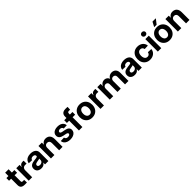

<svg xmlns="http://www.w3.org/2000/svg" viewBox="761 -3207 5685 5685"><g transform="rotate(-45 3603.5 -364.5)"><path d="M344.2 -522.5V-409.7H8.8V-522.5ZM94.7 -660.6H239.3V-159.2Q239.3 -133.3 250 -122.8Q260.7 -112.3 289.6 -112.3Q300.8 -112.3 317.4 -112.5Q334 -112.8 342.8 -113.3L347.2 -1Q332 0.5 308.3 1Q284.7 1.5 261.2 1.5Q176.8 1.5 135.7 -33.2Q94.7 -67.9 94.7 -139.2Z M421.9 0V-522.5H561V-432.6H563.5Q577.6 -480.5 609.1 -503.7Q640.6 -526.9 690.4 -526.9Q703.1 -526.9 714.1 -526.1Q725.1 -525.4 733.9 -524.4V-400.4Q725.6 -401.4 707.8 -402.6Q689.9 -403.8 671.9 -403.8Q641.6 -403.8 617.4 -390.1Q593.3 -376.5 579.6 -350.3Q565.9 -324.2 565.9 -286.1V0Z M949.7 9.3Q898.4 9.3 858.2 -8.1Q817.9 -25.4 794.7 -60.3Q771.5 -95.2 771.5 -147Q771.5 -191.4 787.6 -220.7Q803.7 -250 832 -267.8Q860.4 -285.6 897 -295.2Q933.6 -304.7 973.6 -308.6Q1021 -313 1049.1 -317.4Q1077.1 -321.8 1089.6 -330.3Q1102.1 -338.9 1102.1 -355.5V-358.4Q1102.1 -378.9 1092 -393.6Q1082 -408.2 1063.2 -416.5Q1044.4 -424.8 1017.6 -424.8Q990.7 -424.8 970.2 -416.5Q949.7 -408.2 937.7 -393.3Q925.8 -378.4 922.9 -358.9L787.6 -363.8Q793.5 -416 822.8 -453.6Q852.1 -491.2 902.3 -511.7Q952.6 -532.2 1021 -532.2Q1071.8 -532.2 1113.3 -520.5Q1154.8 -508.8 1184.3 -486.1Q1213.9 -463.4 1229.5 -430.2Q1245.1 -397 1245.1 -353.5V0H1105V-73.2H1102.5Q1088.9 -48.3 1068.4 -29.8Q1047.9 -11.2 1018.8 -1Q989.7 9.3 949.7 9.3ZM989.7 -91.3Q1024.4 -91.3 1050 -104.2Q1075.7 -117.2 1089.4 -139.6Q1103 -162.1 1103 -189.9V-243.2Q1097.2 -239.7 1086.2 -236.6Q1075.2 -233.4 1061 -230.5Q1046.9 -227.5 1030.8 -224.9Q1014.6 -222.2 998.5 -219.7Q973.6 -215.8 953.4 -207.8Q933.1 -199.7 921.4 -185.8Q909.7 -171.9 909.7 -150.9Q909.7 -132.3 919.7 -118.9Q929.7 -105.5 947.8 -98.4Q965.8 -91.3 989.7 -91.3Z M1496.6 -293V0H1352.5V-522.5H1493.2L1493.7 -387.7H1472.7Q1496.6 -456.1 1541.5 -494.1Q1586.4 -532.2 1656.2 -532.2Q1711.9 -532.2 1752.9 -508.3Q1793.9 -484.4 1816.4 -438.7Q1838.9 -393.1 1838.9 -328.1V0H1694.8V-302.2Q1694.8 -353.5 1669.7 -381.1Q1644.5 -408.7 1599.1 -408.7Q1568.8 -408.7 1545.9 -396Q1522.9 -383.3 1509.8 -357.9Q1496.6 -332.5 1496.6 -293Z M2160.6 12.2Q2094.2 12.2 2042.2 -8.1Q1990.2 -28.3 1958.7 -66.7Q1927.2 -105 1921.9 -159.2L2062 -164.6Q2067.4 -129.9 2092.3 -110.8Q2117.2 -91.8 2159.7 -91.8Q2200.2 -91.8 2223.4 -107.2Q2246.6 -122.6 2246.6 -146.5Q2246.6 -167 2229.2 -179.9Q2211.9 -192.9 2179.2 -199.2L2087.9 -217.3Q2012.2 -232.4 1973.1 -270.5Q1934.1 -308.6 1934.1 -368.2Q1934.1 -418 1961.2 -454.8Q1988.3 -491.7 2037.8 -512Q2087.4 -532.2 2154.8 -532.2Q2221.2 -532.2 2270.5 -511.7Q2319.8 -491.2 2348.1 -453.6Q2376.5 -416 2379.9 -364.3L2247.6 -359.4Q2245.1 -389.6 2221.2 -409.4Q2197.3 -429.2 2158.7 -429.2Q2121.6 -429.2 2099.6 -413.8Q2077.6 -398.4 2077.6 -375Q2077.6 -354.5 2094.2 -341.6Q2110.8 -328.6 2142.1 -321.8L2240.2 -302.7Q2318.4 -287.1 2355.7 -252.2Q2393.1 -217.3 2393.1 -160.2Q2393.1 -107.9 2363.5 -69.3Q2334 -30.8 2281.5 -9.3Q2229 12.2 2160.6 12.2Z M2775.9 -522.5V-409.7H2430.2V-522.5ZM2524.4 0V-584Q2524.4 -634.3 2543.9 -667.7Q2563.5 -701.2 2601.6 -718.3Q2639.6 -735.4 2693.8 -735.4Q2721.7 -735.4 2746.1 -734.1Q2770.5 -732.9 2780.8 -731.9L2774.9 -619.1Q2768.1 -620.1 2752.9 -620.6Q2737.8 -621.1 2726.1 -621.1Q2694.8 -621.1 2681.6 -607.4Q2668.5 -593.8 2668.5 -564V0Z M3080.1 11.7Q3001 11.7 2941.9 -22.5Q2882.8 -56.6 2849.9 -117.7Q2816.9 -178.7 2816.9 -260.3Q2816.9 -342.3 2849.9 -403.6Q2882.8 -464.8 2941.9 -499Q3001 -533.2 3080.1 -533.2Q3159.2 -533.2 3218.3 -499Q3277.3 -464.8 3310.3 -403.6Q3343.3 -342.3 3343.3 -260.3Q3343.3 -178.7 3310.3 -117.7Q3277.3 -56.6 3218.3 -22.5Q3159.2 11.7 3080.1 11.7ZM3080.1 -105Q3116.2 -105 3142.3 -124Q3168.5 -143.1 3182.9 -178Q3197.3 -212.9 3197.3 -260.3Q3197.3 -308.6 3182.9 -343.5Q3168.5 -378.4 3142.3 -397.5Q3116.2 -416.5 3080.1 -416.5Q3044.4 -416.5 3018.1 -397.5Q2991.7 -378.4 2977.3 -343.5Q2962.9 -308.6 2962.9 -260.3Q2962.9 -212.9 2977.3 -178Q2991.7 -143.1 3018.1 -124Q3044.4 -105 3080.1 -105Z M3427.7 0V-522.5H3566.9V-432.6H3569.3Q3583.5 -480.5 3615 -503.7Q3646.5 -526.9 3696.3 -526.9Q3709 -526.9 3720 -526.1Q3731 -525.4 3739.7 -524.4V-400.4Q3731.4 -401.4 3713.6 -402.6Q3695.8 -403.8 3677.7 -403.8Q3647.5 -403.8 3623.3 -390.1Q3599.1 -376.5 3585.4 -350.3Q3571.8 -324.2 3571.8 -286.1V0Z M3815.9 0V-522.5H3953.6L3955.1 -401.9H3946.3Q3959.5 -446.3 3984.4 -475.3Q4009.3 -504.4 4042 -518.6Q4074.7 -532.7 4111.3 -532.7Q4169.9 -532.7 4211.9 -497.8Q4253.9 -462.9 4264.6 -399.9H4249Q4259.3 -442.4 4284.9 -471.9Q4310.5 -501.5 4346.9 -517.1Q4383.3 -532.7 4425.3 -532.7Q4475.1 -532.7 4514.4 -511Q4553.7 -489.3 4576.2 -448Q4598.6 -406.7 4598.6 -347.7V0H4454.6V-320.8Q4454.6 -367.2 4429.4 -390.1Q4404.3 -413.1 4367.2 -413.1Q4339.4 -413.1 4319.1 -400.9Q4298.8 -388.7 4287.8 -366.9Q4276.9 -345.2 4276.9 -316.4V0H4137.7V-324.7Q4137.7 -365.2 4113.8 -389.2Q4089.8 -413.1 4051.8 -413.1Q4026.4 -413.1 4005.6 -401.1Q3984.9 -389.2 3972.4 -366.2Q3960 -343.3 3960 -310.1V0Z M4862.3 9.3Q4811 9.3 4770.8 -8.1Q4730.5 -25.4 4707.3 -60.3Q4684.1 -95.2 4684.1 -147Q4684.1 -191.4 4700.2 -220.7Q4716.3 -250 4744.6 -267.8Q4772.9 -285.6 4809.6 -295.2Q4846.2 -304.7 4886.2 -308.6Q4933.6 -313 4961.7 -317.4Q4989.7 -321.8 5002.2 -330.3Q5014.6 -338.9 5014.6 -355.5V-358.4Q5014.6 -378.9 5004.6 -393.6Q4994.6 -408.2 4975.8 -416.5Q4957 -424.8 4930.2 -424.8Q4903.3 -424.8 4882.8 -416.5Q4862.3 -408.2 4850.3 -393.3Q4838.4 -378.4 4835.4 -358.9L4700.2 -363.8Q4706.1 -416 4735.4 -453.6Q4764.6 -491.2 4814.9 -511.7Q4865.2 -532.2 4933.6 -532.2Q4984.4 -532.2 5025.9 -520.5Q5067.4 -508.8 5096.9 -486.1Q5126.5 -463.4 5142.1 -430.2Q5157.7 -397 5157.7 -353.5V0H5017.6V-73.2H5015.1Q5001.5 -48.3 4981 -29.8Q4960.4 -11.2 4931.4 -1Q4902.3 9.3 4862.3 9.3ZM4902.3 -91.3Q4937 -91.3 4962.6 -104.2Q4988.3 -117.2 5002 -139.6Q5015.6 -162.1 5015.6 -189.9V-243.2Q5009.8 -239.7 4998.8 -236.6Q4987.8 -233.4 4973.6 -230.5Q4959.5 -227.5 4943.4 -224.9Q4927.2 -222.2 4911.1 -219.7Q4886.2 -215.8 4866 -207.8Q4845.7 -199.7 4834 -185.8Q4822.3 -171.9 4822.3 -150.9Q4822.3 -132.3 4832.3 -118.9Q4842.3 -105.5 4860.4 -98.4Q4878.4 -91.3 4902.3 -91.3Z M5502.9 11.7Q5424.3 11.7 5365.7 -22.7Q5307.1 -57.1 5274.7 -118.4Q5242.2 -179.7 5242.2 -260.3Q5242.2 -341.3 5274.7 -402.8Q5307.1 -464.4 5365.7 -498.8Q5424.3 -533.2 5502.9 -533.2Q5553.2 -533.2 5595.7 -518.6Q5638.2 -503.9 5670.2 -477.5Q5702.1 -451.2 5721.4 -414.6Q5740.7 -377.9 5745.1 -333.5L5606.4 -328.1Q5603.5 -348.1 5595.2 -364.5Q5586.9 -380.9 5574 -392.6Q5561 -404.3 5543.7 -410.6Q5526.4 -417 5504.9 -417Q5467.8 -417 5441.9 -397.7Q5416 -378.4 5402.1 -343.3Q5388.2 -308.1 5388.2 -260.3Q5388.2 -213.4 5402.1 -178.2Q5416 -143.1 5441.9 -123.8Q5467.8 -104.5 5504.9 -104.5Q5526.4 -104.5 5543.5 -110.8Q5560.5 -117.2 5573.2 -129.2Q5585.9 -141.1 5594.2 -157.7Q5602.5 -174.3 5606.4 -195.3L5745.6 -189.5Q5741.7 -145 5722.7 -108.4Q5703.6 -71.8 5671.4 -44.9Q5639.2 -18.1 5596.4 -3.2Q5553.7 11.7 5502.9 11.7Z M5827.6 0V-522.5H5971.7V0ZM5899.4 -588.4Q5864.3 -588.4 5841.1 -610.4Q5817.9 -632.3 5817.9 -665Q5817.9 -697.8 5841.1 -719.5Q5864.3 -741.2 5899.4 -741.2Q5934.6 -741.2 5958 -719.5Q5981.4 -697.8 5981.4 -665Q5981.4 -632.3 5958 -610.4Q5934.6 -588.4 5899.4 -588.4Z M6319.3 11.7Q6240.2 11.7 6181.2 -22.5Q6122.1 -56.6 6089.1 -117.7Q6056.2 -178.7 6056.2 -260.3Q6056.2 -342.3 6089.1 -403.6Q6122.1 -464.8 6181.2 -499Q6240.2 -533.2 6319.3 -533.2Q6398.4 -533.2 6457.5 -499Q6516.6 -464.8 6549.6 -403.6Q6582.5 -342.3 6582.5 -260.3Q6582.5 -178.7 6549.6 -117.7Q6516.6 -56.6 6457.5 -22.5Q6398.4 11.7 6319.3 11.7ZM6319.3 -105Q6355.5 -105 6381.6 -124Q6407.7 -143.1 6422.1 -178Q6436.5 -212.9 6436.5 -260.3Q6436.5 -308.6 6422.1 -343.5Q6407.7 -378.4 6381.6 -397.5Q6355.5 -416.5 6319.3 -416.5Q6283.7 -416.5 6257.3 -397.5Q6231 -378.4 6216.6 -343.5Q6202.1 -308.6 6202.1 -260.3Q6202.1 -212.9 6216.6 -178Q6231 -143.1 6257.3 -124Q6283.7 -105 6319.3 -105ZM6262.7 -586.9 6343.8 -739.7H6483.4L6364.7 -586.9Z M6811 -293V0H6667V-522.5H6807.6L6808.1 -387.7H6787.1Q6811 -456.1 6856 -494.1Q6900.9 -532.2 6970.7 -532.2Q7026.4 -532.2 7067.4 -508.3Q7108.4 -484.4 7130.9 -438.7Q7153.3 -393.1 7153.3 -328.1V0H7009.3V-302.2Q7009.3 -353.5 6984.1 -381.1Q6959 -408.7 6913.6 -408.7Q6883.3 -408.7 6860.4 -396Q6837.4 -383.3 6824.2 -357.9Q6811 -332.5 6811 -293Z"/></g></svg>

Font: Inter 28pt
Style: Bold
Weight: 700
Designer: Rasmus Andersson
Foundry: rsms
Version: Version 4.001;git-66647c0bb